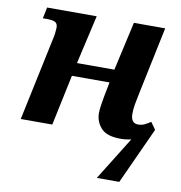

<svg xmlns="http://www.w3.org/2000/svg" viewBox="-83 -613 849 900"><g transform="rotate(10 341.5 -163.0)"><path d="M565 4Q541 10 514 10Q448 10 421 -20.5Q394 -51 394 -91Q394 -106 397 -126Q400 -146 404 -169L418 -241H239L188 0H38L120 -388Q125 -408 127 -425Q129 -442 129 -450Q129 -470 117 -476.5Q105 -483 76 -483H58L69 -536H305L252 -304H430L482 -536H631L563 -211Q557 -184 553 -160Q549 -136 549 -115Q549 -70 584 -70Q600 -70 613 -76Q626 -82 643 -93L667 -59L544 210H437Z"/></g></svg>

Font: Noto Serif
Style: Bold Italic
Weight: 700
Italic angle: -12°
Designer: Monotype Design Team
Foundry: Monotype Imaging Inc.
Version: Version 2.013